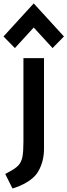

<svg xmlns="http://www.w3.org/2000/svg" viewBox="-60 -812 385 1096"><path d="M0 0ZM73.8 -3.8Q73.8 53.8 68.1 83.1Q62.5 112.5 45 131.9Q27.5 151.2 -12.5 171.2L-30 181.2L11.2 263.8L27.5 258.8Q125 223.8 158.1 166.9Q191.2 110 191.2 36.2V-480H73.8ZM240 -537.5 305 -603.8 132.5 -792.5 -40 -603.8 25 -537.5 132.5 -655Z"/></svg>

Font: Cambay
Style: Bold
Weight: 700
Designer: Pooja Saxena
Foundry: Pooja Saxena
Version: Version 1.096;PS 001.096;hotconv 1.0.70;makeotf.lib2.5.58329